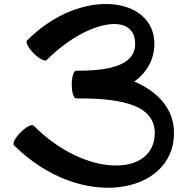

<svg xmlns="http://www.w3.org/2000/svg" viewBox="-20 -854 919 939"><path d="M352 -373C534 -373 739 -356 737 -201C734 10 401 18 144 -240C135 -248 107 -233 81 -207C55 -181 40 -153 48 -144C374 181 827 97 831 -199C833 -321 752 -406 637 -455C697 -499 735 -562 735 -640C735 -870 377 -921 112 -656C104 -647 119 -619 145 -593C171 -567 199 -552 208 -560C401 -754 641 -799 641 -640C641 -524 489 -508 352 -508C340 -508 331 -477 331 -440C331 -403 340 -373 352 -373Z"/></svg>

Font: Nupuram Expanded Bold
Style: Regular
Weight: 700
Width: 7
Designer: Santhosh Thottingal (santhosh.thottingal@gmail.com)
Foundry: SMC
Version: Version 1.000